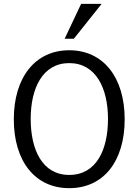

<svg xmlns="http://www.w3.org/2000/svg" viewBox="-20 -967 722 1001"><path d="M365 -765H317L403 -947H510ZM630 -345C630 -126 520 14 341 14C163 14 52 -126 52 -345C52 -563 163 -705 341 -705C519 -705 630 -563 630 -345ZM543 -347C543 -507 480 -638 341 -638C202 -638 140 -507 140 -347C140 -187 200 -55 341 -55C483 -55 543 -187 543 -347Z"/></svg>

Font: Repo Regular
Style: Regular
Weight: 400
Designer: Stefan Peev
Foundry: Context Ltd
Version: Version 1.502